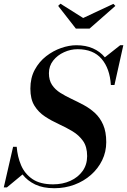

<svg xmlns="http://www.w3.org/2000/svg" viewBox="-50 -1005 688 1040"><path d="M400.5 -907.5 564 -984 575 -973 435 -850H361L265 -973L277.5 -985ZM-12.5 10H-29.5L21 -210H40.5Q44.5 -156.5 64.2 -110Q84 -63.5 125.8 -35Q167.5 -6.5 237.5 -6.5Q289.5 -6.5 331.2 -25.5Q373 -44.5 397.5 -78.8Q422 -113 422 -159.5Q422 -210 399.8 -241.5Q377.5 -273 342.5 -294Q307.5 -315 268 -333Q228.5 -351 193.5 -374Q158.5 -397 136.5 -432.5Q114.5 -468 114.5 -525Q114.5 -583 138.2 -627Q162 -671 200 -700.5Q238 -730 281.2 -745Q324.5 -760 363.5 -760Q414.5 -760 453.2 -743Q492 -726 518 -694.5L601 -760H618L570 -544.5H550.5Q545 -634 500.2 -686.2Q455.5 -738.5 370 -738.5Q332.5 -738.5 296.8 -722.2Q261 -706 238 -676.8Q215 -647.5 215 -608.5Q215 -570.5 231.8 -545.2Q248.5 -520 276.2 -502.5Q304 -485 337 -469.5Q370 -454 403.2 -436.2Q436.5 -418.5 464.2 -393Q492 -367.5 508.8 -329.2Q525.5 -291 525.5 -235Q525.5 -182.5 503.5 -137.2Q481.5 -92 442.8 -57.8Q404 -23.5 353 -4.5Q302 14.5 244.5 14.5Q182.5 14.5 140.5 -5.8Q98.5 -26 72 -60Z"/></svg>

Font: Bodoni* 11pt Medium
Style: Italic
Weight: 500
Italic angle: -13°
Version: Version 2.3